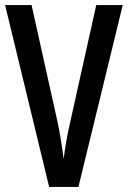

<svg xmlns="http://www.w3.org/2000/svg" viewBox="-20 -734 502 754"><path d="M462 -714 288 0H173L0 -714H104L206 -255Q213 -222 219.5 -182.5Q226 -143 230 -110Q234 -143 241 -182.5Q248 -222 256 -256L358 -714Z"/></svg>

Font: Noto Sans Khmer UI ExtraCondensed Medium
Style: Regular
Weight: 500
Width: 2
Designer: Danh Hong and the Monotype Design Team
Foundry: Monotype Imaging Inc.
Version: Version 2.002; ttfautohint (v1.8.4.7-5d5b)